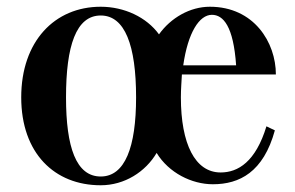

<svg xmlns="http://www.w3.org/2000/svg" viewBox="-20 -535 877 570"><path d="M279 15C350 15 412 -25 445 -81C481 -22 549 12 612 12C691 12 762 -24 796 -148L771 -160C739 -55 687 -23 635 -23C559 -23 517 -108 517 -246C517 -271 519 -293 520 -314H799C799 -409 734 -515 603 -515C544 -515 487 -482 452 -433C415 -484 349 -515 279 -515C142 -515 43 -412 43 -246C43 -80 142 15 279 15ZM279 -11C206 -11 176 -98 176 -246C176 -399 206 -489 279 -489C351 -489 384 -400 384 -246C384 -98 351 -11 279 -11ZM681 -341H524C538 -439 572 -491 609 -491C643 -491 673 -457 681 -341Z"/></svg>

Font: Sprat Condensed Medium
Style: Regular
Weight: 500
Width: 3
Designer: Ethan Nakache
Foundry: Collletttivo
Version: Version 2.000;Glyphs 3.2 (3217)